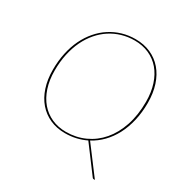

<svg xmlns="http://www.w3.org/2000/svg" viewBox="-196 -860 1124 1175"><g transform="rotate(30 366.0 -272.5)"><path d="M684 -407Q684 -339 670.2 -280.2Q656.5 -221.5 631.5 -174Q606.5 -126.5 571.2 -90.2Q536 -54 493 -31L639 163H632Q624.5 163 622 159L483.5 -26Q450.5 -10 413.8 -1.5Q377 7 337 7Q278 7 230.5 -14.2Q183 -35.5 149.2 -74.5Q115.5 -113.5 97.2 -169Q79 -224.5 79 -293Q79 -356 91 -411.5Q103 -467 125.2 -513Q147.5 -559 178.8 -595.2Q210 -631.5 248.5 -656.5Q287 -681.5 331.5 -694.8Q376 -708 425 -708Q484 -708 532 -686.8Q580 -665.5 613.8 -626.2Q647.5 -587 665.8 -531.2Q684 -475.5 684 -407ZM671 -407Q671 -474 653.5 -528Q636 -582 603.8 -619.8Q571.5 -657.5 525.8 -677.8Q480 -698 424 -698Q377.5 -698 334.8 -685.5Q292 -673 255 -649Q218 -625 187.8 -589.8Q157.5 -554.5 136 -509.8Q114.5 -465 102.8 -410.8Q91 -356.5 91 -294Q91 -227 108.8 -173Q126.5 -119 159 -81.2Q191.5 -43.5 237 -23.2Q282.5 -3 338 -3Q409 -3 470 -30.8Q531 -58.5 575.8 -110.8Q620.5 -163 645.8 -238Q671 -313 671 -407Z"/></g></svg>

Font: Lato Hairline
Style: Italic
Weight: 250
Italic angle: -7°
Designer: Lukasz Dziedzic
Foundry: Lukasz Dziedzic
Version: Version 1.104; Western+Polish opensource